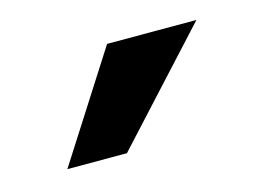

<svg xmlns="http://www.w3.org/2000/svg" viewBox="-40 -792 361 274"><g transform="rotate(-15 140.5 -655.0)"><path d="M133 -734H265L120 -576H32Z"/></g></svg>

Font: Rosario SemiBold
Style: Regular
Weight: 600
Designer: Hector Gatti
Foundry: Omnibus Type
Version: Version 1.101; ttfautohint (v1.8.1.43-b0c9)